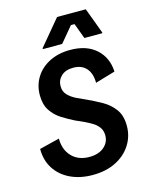

<svg xmlns="http://www.w3.org/2000/svg" viewBox="-127 -930 799 1023"><g transform="rotate(-15 273.0 -419.0)"><path d="M255.8 12.5Q186.7 12.5 133.3 -12.9Q80 -38.3 50 -84.6Q20 -130.8 20 -194.2L130.8 -221.7Q130.8 -160 166.7 -122.5Q202.5 -85 263.3 -85Q314.2 -85 344.2 -110.4Q374.2 -135.8 374.2 -174.2Q374.2 -200.8 360.8 -219.2Q347.5 -237.5 327.1 -249.6Q306.7 -261.7 285.8 -271.7L237.5 -293.3Q204.2 -310 170.4 -331.2Q136.7 -352.5 114.6 -385.8Q92.5 -419.2 92.5 -470.8Q92.5 -525 119.2 -568.3Q145.8 -611.7 195.4 -637.1Q245 -662.5 310 -662.5Q400.8 -662.5 453.3 -615Q505.8 -567.5 509.2 -490L399.2 -457.5Q399.2 -509.2 373.8 -537.9Q348.3 -566.7 302.5 -566.7Q259.2 -566.7 235.4 -544.2Q211.7 -521.7 211.7 -488.3Q211.7 -458.3 231.2 -438.8Q250.8 -419.2 279.2 -405.8L323.3 -385.8Q365 -366.7 405.4 -344.2Q445.8 -321.7 472.1 -286.2Q498.3 -250.8 498.3 -194.2Q498.3 -135.8 467.9 -88.8Q437.5 -41.7 383.3 -14.6Q329.2 12.5 255.8 12.5ZM171.7 -704.2V-709.2L289.2 -850H447.5L500 -709.2V-704.2H400.8L369.2 -789.2H349.2L278.3 -704.2Z"/></g></svg>

Font: Familjen Grotesk SemiBold
Style: Italic
Weight: 600
Italic angle: -9.46201°
Designer: Anders Wikstroem, Jonas Baeckman, Matilda Gysing, Kristian Moeller
Foundry: Familjen STHLM AB
Version: Version 2.002